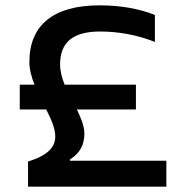

<svg xmlns="http://www.w3.org/2000/svg" viewBox="-20 -699 701 719"><path d="M489 -382H222C212 -407 205 -433 205 -458C205 -542 255 -581 355 -581C424 -581 495 -568 560 -542V-643C500 -667 429 -679 353 -679C179 -679 90 -604 90 -467C90 -439 98 -410 109 -382H54V-289H153C172 -252 187 -218 187 -188C187 -148 159 -117 85 -94V0H603V-97H242V-102C281 -126 296 -159 296 -199C296 -227 283 -257 268 -289H489Z"/></svg>

Font: LT Wave Alt Medium
Style: Regular
Weight: 500
Designer: Daniel Lyons
Version: Version 2.5 (Glyphs App)